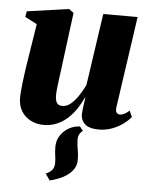

<svg xmlns="http://www.w3.org/2000/svg" viewBox="-56 -581 692 893"><g transform="rotate(5 290.5 -135.0)"><path d="M328.5 4.5 343.5 24Q329 34.5 325 47.8Q321 61 323 77Q324.5 101 328 117.2Q331.5 133.5 331.5 161.5Q331.5 188.5 315 209.5Q298.5 230.5 270.8 244.8Q243 259 209.5 267L188.5 236Q205 230.5 216.5 218Q228 205.5 228 184Q228 162.5 225.2 148.2Q222.5 134 222.5 108Q222.5 86 231.2 67.5Q240 49 255 35Q270 21 289 13Q308 5 328.5 4.5ZM159.5 12Q125.5 12 98.2 -2Q71 -16 55.2 -41.5Q39.5 -67 39 -101.5Q39 -118 40.8 -138.2Q42.5 -158.5 45.2 -181Q48 -203.5 51.2 -226Q54.5 -248.5 57.5 -269.5L86.5 -452L30.5 -481L35 -507.5L230 -535.5L252.5 -519L222.5 -286.5Q220 -265.5 216.8 -241.8Q213.5 -218 210.8 -196.5Q208 -175 206.2 -158.2Q204.5 -141.5 204.5 -133.5Q204.5 -117 207.5 -106Q210.5 -95 218 -89.2Q225.5 -83.5 239 -83.5Q259.5 -83.5 278.8 -100.2Q298 -117 314.2 -142Q330.5 -167 341.5 -191L390.5 -526H551L489 -98Q487 -81 493.2 -74Q499.5 -67 508 -67Q517 -67 528 -72Q539 -77 552 -89L565 -60.5Q553 -45 530.8 -28.2Q508.5 -11.5 479 -0.2Q449.5 11 415 11Q374.5 11 354.2 -5Q334 -21 332 -49Q332 -53.5 332.8 -62.8Q333.5 -72 334.8 -83.2Q336 -94.5 338 -107Q340 -119.5 341.5 -131L339.5 -131.5Q328 -105.5 311.2 -80Q294.5 -54.5 272.2 -33.8Q250 -13 221.8 -0.5Q193.5 12 159.5 12Z"/></g></svg>

Font: Merriweather 96pt Black
Style: Italic
Weight: 900
Italic angle: -7.8°
Version: Version 2.101